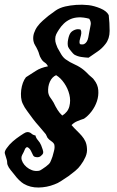

<svg xmlns="http://www.w3.org/2000/svg" viewBox="-21 -775 506 827"><path d="M326.2 -647.5Q330.1 -639.6 329.1 -631.3Q328.1 -623 325.7 -615.2Q323.2 -607.4 321.8 -599.6Q320.3 -591.8 323.2 -585Q335 -582 341.8 -585.4Q348.6 -588.9 353 -596.2Q357.4 -603.5 359.4 -614.3Q361.3 -625 363.3 -635.7Q367.2 -656.2 369.6 -668.5Q372.1 -680.7 363.3 -694.3Q337.9 -701.2 317.4 -700.2Q296.9 -699.2 281.2 -691.9Q265.6 -684.6 253.9 -673.3Q242.2 -662.1 233.4 -648.4Q225.6 -636.7 221.2 -627.4Q216.8 -618.2 216.8 -606.4Q216.8 -595.7 220.2 -585.9Q223.6 -576.2 226.6 -569.3Q234.4 -554.7 242.7 -541Q251 -527.3 261.7 -519.5Q279.3 -506.8 301.3 -497.1Q323.2 -487.3 340.8 -472.7Q345.7 -468.8 351.6 -462.9Q357.4 -457 362.3 -452.1Q367.2 -447.3 374 -441.9Q380.9 -436.5 383.8 -431.6Q400.4 -411.1 402.3 -386.7Q404.3 -362.3 396.5 -338.9Q388.7 -315.4 373.5 -295.4Q358.4 -275.4 340.8 -263.7Q325.2 -258.8 311.5 -252.9Q297.9 -247.1 287.1 -236.3Q298.8 -222.7 310.1 -211.9Q321.3 -201.2 331.1 -189.9Q340.8 -178.7 346.7 -166Q352.5 -153.3 353.5 -136.7Q355.5 -118.2 347.2 -99.1Q338.9 -80.1 326.2 -63.5Q317.4 -50.8 303.2 -39.1Q289.1 -27.3 274.4 -16.6Q257.8 -5.9 242.7 4.4Q227.5 14.6 212.9 19.5Q180.7 32.2 145 32.7Q109.4 33.2 81.1 16.6Q71.3 10.7 60.5 0Q49.8 -10.7 42 -21.5Q34.2 -31.2 24.9 -42.5Q15.6 -53.7 11.7 -64.5Q9.8 -69.3 9.8 -75.7Q9.8 -82 7.8 -87.9Q2.9 -104.5 0 -113.3Q-2.9 -122.1 7.8 -136.7Q18.6 -152.3 33.7 -165.5Q48.8 -178.7 66.4 -190.4Q72.3 -194.3 81.5 -200.2Q90.8 -206.1 96.7 -206.1Q107.4 -206.1 114.3 -199.7Q121.1 -193.4 131.8 -191.4Q133.8 -180.7 142.6 -170.9Q151.4 -161.1 156.2 -149.4Q159.2 -141.6 162.6 -131.8Q166 -122.1 165 -116.2Q163.1 -109.4 154.3 -102.5Q145.5 -95.7 132.8 -98.6Q125 -99.6 121.6 -106Q118.2 -112.3 115.2 -119.1Q112.3 -126 107.9 -132.3Q103.5 -138.7 95.7 -141.6Q88.9 -138.7 86.4 -132.3Q84 -126 81.1 -120.1Q78.1 -114.3 74.7 -107.9Q71.3 -101.6 71.3 -94.7Q71.3 -85.9 77.1 -75.2Q83 -64.5 93.3 -55.7Q103.5 -46.9 116.7 -42Q129.9 -37.1 144.5 -39.1Q152.3 -40 160.6 -46.4Q168.9 -52.7 176.8 -57.6Q191.4 -68.4 195.3 -76.2Q199.2 -84 205.1 -100.6Q207 -108.4 211.4 -124Q215.8 -139.6 212.9 -152.3Q210 -160.2 199.7 -167Q189.5 -173.8 183.6 -181.6Q180.7 -186.5 178.7 -191.9Q176.8 -197.3 171.9 -202.1Q161.1 -215.8 147.5 -231Q133.8 -246.1 121.1 -262.7Q109.4 -279.3 96.7 -295.9Q84 -312.5 77.1 -328.1Q71.3 -339.8 69.8 -355.5Q68.4 -371.1 70.3 -387.2Q72.3 -403.3 77.6 -418Q83 -432.6 90.8 -442.4Q112.3 -456.1 133.3 -469.7Q154.3 -483.4 185.5 -489.3Q180.7 -500 171.4 -505.9Q162.1 -511.7 156.2 -522.5Q150.4 -531.2 147.9 -541Q145.5 -550.8 140.6 -560.5Q135.7 -571.3 130.4 -579.6Q125 -587.9 123 -598.6Q120.1 -616.2 125.5 -632.3Q130.9 -648.4 140.6 -661.6Q150.4 -674.8 163.1 -686Q175.8 -697.3 186.5 -706.1Q203.1 -718.8 219.2 -730Q235.4 -741.2 259.8 -747.1Q281.2 -752 306.6 -753.9Q332 -755.9 360.4 -752.9Q384.8 -750 411.6 -738.8Q438.5 -727.5 447.3 -710Q451.2 -675.8 451.2 -642.1Q451.2 -608.4 433.6 -585.9Q418.9 -566.4 399.4 -553.2Q379.9 -540 360.4 -526.4Q343.8 -527.3 328.1 -529.8Q312.5 -532.2 298.8 -540Q296.9 -541 293 -545.4Q289.1 -549.8 284.7 -555.2Q280.3 -560.5 276.9 -565.4Q273.4 -570.3 272.5 -573.2Q268.6 -585.9 272.5 -605.5Q276.4 -625 283.2 -633.8Q289.1 -641.6 301.3 -646.5Q313.5 -651.4 326.2 -647.5ZM220.7 -451.2Q203.1 -443.4 193.8 -422.9Q184.6 -402.3 186.5 -377.9Q188.5 -364.3 195.8 -354.5Q203.1 -344.7 210 -333Q217.8 -316.4 226.6 -302.2Q235.4 -288.1 247.1 -277.3Q271.5 -292 277.8 -316.9Q284.2 -341.8 277.8 -367.7Q271.5 -393.6 255.9 -416.5Q240.2 -439.5 220.7 -451.2Z"/></svg>

Font: Trade Winds
Style: Regular
Weight: 400
Designer: Squid
Foundry: Font Diner, Inc DBA Sideshow
Version: Version 1.000